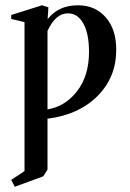

<svg xmlns="http://www.w3.org/2000/svg" viewBox="-20 -445 496 734"><path d="M36.6 269 22.9 242.7 73.7 209V-360.4L22.9 -372.6V-387.7L140.6 -424.8L165 -417Q162.1 -379.4 162.1 -371.6Q203.1 -424.8 278.3 -424.8Q344.2 -424.8 384.5 -378.4Q424.8 -332 424.3 -253.9Q424.3 -149.9 353 -78.1Q281.7 -6.3 161.6 8.8V203.1L145.5 229ZM239.7 -394Q192.4 -394 161.6 -326.7V-26.9Q229 -37.6 274.7 -96.4Q320.3 -155.3 320.3 -246.6Q320.3 -316.4 298.6 -355.2Q276.9 -394 239.7 -394Z"/></svg>

Font: Elstob 18pt Medium
Style: Regular
Weight: 500
Designer: Peter S. Baker
Version: Version 1.015